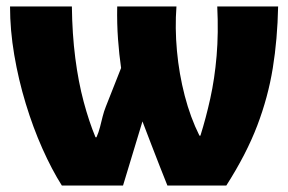

<svg xmlns="http://www.w3.org/2000/svg" viewBox="-20 -573 889 593"><path d="M839 -553Q837 -452 822.5 -362.5Q808 -273 774.5 -185Q741 -97 679 0H497Q487 -25 474 -58Q461 -91 447 -127.5Q433 -164 420 -198L360 0H171Q140 -49 111 -114Q82 -179 59.5 -253Q37 -327 24 -403.5Q11 -480 11 -553H202Q203 -468 212.5 -394Q222 -320 238.5 -258.5Q255 -197 275 -149H278Q285 -165 289 -181Q293 -197 297 -213Q301 -229 307 -244L354 -363Q348 -404 344.5 -452Q341 -500 342 -553H525Q520 -487 526.5 -416Q533 -345 550.5 -277.5Q568 -210 596 -154H599Q616 -208 629.5 -269Q643 -330 649 -400.5Q655 -471 651 -553Z"/></svg>

Font: Noto Sans Display Black
Style: Regular
Weight: 900
Designer: Monotype Design Team
Foundry: Monotype Imaging Inc.
Version: Version 2.003